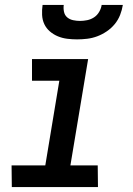

<svg xmlns="http://www.w3.org/2000/svg" viewBox="-20 -760 540 780"><path d="M378 0H28L27 -88H164L221 -432H110V-520H338L266 -88H377ZM293 -600Q273 -600 253 -602.5Q233 -605 215 -612.5Q197 -620 182.5 -632.5Q168 -645 160 -662Q152 -679 151 -699.5Q150 -720 153 -740H239Q237 -726 240 -712Q243 -698 253 -689.5Q263 -681 277 -678Q291 -675 305 -675Q319 -675 334 -678Q349 -681 362 -689.5Q375 -698 383 -712Q391 -726 393 -740H479Q476 -720 468 -699.5Q460 -679 446 -662Q432 -645 413.5 -632.5Q395 -620 375 -612.5Q355 -605 334 -602.5Q313 -600 293 -600Z"/></svg>

Font: Iosevka Semibold Oblique
Style: Regular
Weight: 600
Italic angle: -9°
Monospace: yes
Designer: Belleve Invis
Foundry: Belleve Invis
Version: Version 32.5.0; ttfautohint (v1.8.4)